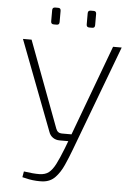

<svg xmlns="http://www.w3.org/2000/svg" viewBox="-58 -903 661 953"><g transform="rotate(5 272.0 -426.0)"><path d="M524 -690 326 -163Q311 -123 294 -85Q277 -47 253 -22Q229 3 192 6Q178 7 159.5 6Q141 5 122.5 1.5Q104 -2 89 -6L94 -35Q142 -28 171.5 -28.5Q201 -29 218.5 -43Q236 -57 251 -86Q266 -115 286 -166L305 -216L310 -230L481 -690ZM75 -690 236 -260Q244 -239 265 -239H322L317 -204H257Q238 -204 223.5 -214Q209 -224 203 -242L32 -690ZM370 -859Q383 -859 383 -845V-789Q383 -775 370 -775H355Q341 -775 341 -789V-845Q341 -859 355 -859ZM193 -859Q206 -859 206 -845V-789Q206 -775 193 -775H178Q164 -775 164 -789V-845Q164 -859 178 -859Z"/></g></svg>

Font: Exo 2 ExtraLight
Style: Regular
Weight: 250
Designer: Natanael Gama
Foundry: Natanael Gama
Version: Version 2.010